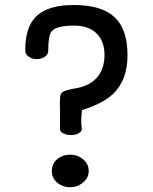

<svg xmlns="http://www.w3.org/2000/svg" viewBox="-20 -746 623 783"><path d="M83 -542Q82 -524.4 97.7 -514.6Q110.4 -504.9 129.9 -504.9Q149.4 -504.9 163.1 -514.6Q177.7 -524.4 176.8 -542Q176.8 -600.6 190.4 -618.2Q210 -641.6 281.2 -641.6Q341.8 -641.6 374 -609.4Q406.2 -578.1 406.2 -521.5Q406.2 -470.7 380.9 -436.5Q352.5 -398.4 293.9 -386.7L276.4 -383.8Q249 -377.9 241.2 -374Q229.5 -369.1 226.6 -357.4Q224.6 -350.6 224.6 -337.9Q223.6 -330.1 224.6 -306.6Q224.6 -284.2 224.6 -270.5Q224.6 -246.1 224.6 -221.7Q223.6 -209 238.3 -202.1Q251 -195.3 269.5 -195.3Q288.1 -195.3 299.8 -202.1Q314.5 -209 313.5 -221.7Q310.5 -241.2 311.5 -258.8Q311.5 -273.4 314.5 -296.9Q398.4 -323.2 440.4 -362.3Q500 -418.9 500 -520.5Q500 -627 447.3 -675.8Q394.5 -725.6 281.2 -725.6Q174.8 -725.6 127 -678.7Q83 -634.8 83 -542ZM341.8 -48.8Q341.8 -78.1 317.4 -97.7Q295.9 -115.2 266.6 -115.2Q236.3 -115.2 213.9 -97.7Q191.4 -78.1 191.4 -48.8Q191.4 -19.5 213.9 -1Q236.3 17.6 266.6 17.6Q295.9 17.6 317.4 -1Q341.8 -19.5 341.8 -48.8Z"/></svg>

Font: Gungsuh
Style: Regular
Weight: 400
Version: Version 2.21